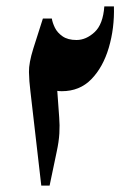

<svg xmlns="http://www.w3.org/2000/svg" viewBox="-20 -580 426 600"><path d="M109 0 75 -295Q71 -327 70.5 -355Q70 -383 84 -428L114 -522H142Q144 -509 151.5 -493.5Q159 -478 175.5 -466.5Q192 -455 219 -455Q249 -455 275.5 -479.5Q302 -504 306 -560H336Q338 -492 320 -431Q302 -370 265.5 -332.5Q229 -295 173 -295Q166 -295 159 -296L165 -213Q167 -189 165.5 -163Q164 -137 157 -105L135 0Z"/></svg>

Font: Gulzar
Style: Regular
Weight: 400
Designer: Borna Izadpanah, Alice Savoie, Simon Cozens, Fiona Ross
Version: Version 1.000;[7b34f74]; ttfautohint (v1.8.4)